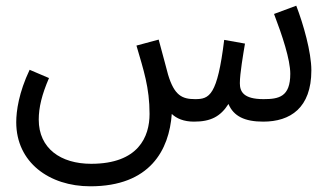

<svg xmlns="http://www.w3.org/2000/svg" viewBox="-20 -422 1165 674"><path d="M297 232C507 232 574 104 583 -22C600 -6 625 5 661 5C720 5 754 -13 782 -57C800 -14 839 5 904 5C999 5 1073 -43 1073 -175C1073 -239 1045 -337 1020 -402L942 -373C971 -297 999 -213 999 -163C999 -82 959 -74 905 -74C834 -74 822 -101 822 -130C822 -164 834 -233 840 -269L767 -282C743 -86 715 -74 665 -74C619 -74 592 -87 570 -160C564 -181 558 -207 537 -283L459 -262C484 -176 505 -115 505 -22C505 58 466 153 300 153C193 153 116 99 116 -2C116 -45 127 -90 152 -148L84 -177C46 -97 37 -32 37 7C37 148 153 232 297 232Z"/></svg>

Font: Noto Sans Arabic UI SmCn
Style: Regular
Weight: 400
Width: 4
Designer: Monotype Design Team, Nadine Chahine and Nizar Qandah
Foundry: Monotype Imaging Inc.
Version: Version 2.010